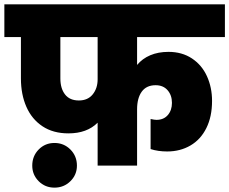

<svg xmlns="http://www.w3.org/2000/svg" viewBox="-34 -760 1052 881"><path d="M595 -590V-462Q619 -491 655.5 -506.5Q692 -522 739 -522Q801 -522 846.5 -492Q892 -462 915.5 -410.5Q939 -359 939 -297Q939 -225 913 -172.5Q887 -120 840 -92.5Q793 -65 733 -65Q691 -65 657 -76V-214Q675 -210 684 -210Q717 -210 736 -232Q755 -254 755 -288Q755 -323 735 -346Q715 -369 680 -369Q638 -369 616.5 -339.5Q595 -310 595 -258V0H414V-197Q365 -148 280 -148Q210 -148 161 -180.5Q112 -213 87 -270Q62 -327 62 -400V-590H-14V-740H998V-590ZM414 -590H243V-400Q243 -354 264.5 -326.5Q286 -299 328 -299Q369 -299 391.5 -327Q414 -355 414 -396ZM319 0Q319 42 289 71.5Q259 101 216 101Q173 101 143.5 71.5Q114 42 114 0Q114 -44 143.5 -74Q173 -104 216 -104Q259 -104 289 -74Q319 -44 319 0Z"/></svg>

Font: DVN-Poppins ExtBd
Style: Regular
Weight: 800
Designer: Ninad Kale (Devanagari), Jonny Pinhorn (Latin)
Foundry: Indian Type Foundry
Version: 4.004